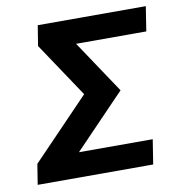

<svg xmlns="http://www.w3.org/2000/svg" viewBox="-70 -647 665 712"><g transform="rotate(-10 262.5 -291.5)"><path d="M15.4 0 27.7 -77 262.3 -320.8 268.8 -263.2 106.1 -506.7 118.4 -583H525.3L510.8 -490.4H215.8L216.2 -535.6L378.9 -292L144.4 -48.2L146.4 -92.6H464.9L450.3 0Z"/></g></svg>

Font: Rokkitt SemiBold
Style: Italic
Weight: 600
Italic angle: -9°
Designer: Vernon Adams
Foundry: Vernon Adams
Version: Version 3.103